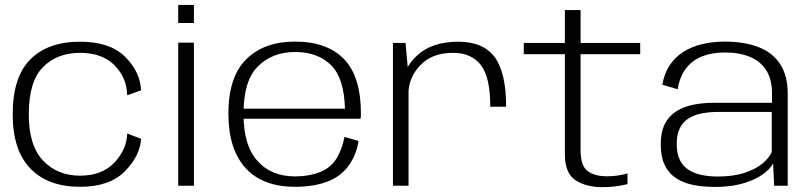

<svg xmlns="http://www.w3.org/2000/svg" viewBox="-20 -768 3350 794"><path d="M311 4.5Q433.5 4.5 496.5 -59.8Q559.5 -124 563.5 -194L506 -216Q504.5 -151 453.5 -96.2Q402.5 -41.5 311 -41.5Q217.5 -41.5 158.2 -103.8Q99 -166 99 -295Q99 -431 157.5 -490.2Q216 -549.5 311 -549.5Q403 -549.5 453.8 -497.8Q504.5 -446 506 -374L563.5 -394.5Q559.5 -472 496.8 -533.8Q434 -595.5 311 -595.5Q178.5 -595.5 105.5 -522.5Q32.5 -449.5 32.5 -295Q32.5 -147 105.5 -71.2Q178.5 4.5 311 4.5Z M717 0H782V-591.5H717ZM717 -747.5V-673H782V-747.5Z M1200.5 4.5V-38.5Q1101 -38.5 1044.5 -103Q987 -166 987 -297Q987 -435 1047 -494Q1107 -553 1200 -553Q1296 -553 1351.5 -496Q1403.5 -442 1406.5 -318.5H978.5V-277H1471Q1472.5 -288 1472.5 -299.5Q1472.5 -450.5 1403 -523.5Q1332.5 -596 1200 -596Q1072 -596 998.5 -523Q924.5 -450.5 924.5 -297.5Q924.5 -151.5 995.5 -73Q1066 4.5 1200.5 4.5ZM1200.5 -38.5V4.5Q1277 4.5 1332.5 -16.5Q1388 -37 1421 -82Q1454 -126.5 1462.5 -185L1404.5 -202Q1396 -153.5 1372.5 -114Q1348 -74 1302.5 -56Q1257.5 -38.5 1200.5 -38.5Z M2007.5 -326.5H2073Q2073 -468 2025.8 -531.8Q1978.5 -595.5 1874.5 -595.5Q1766.5 -595.5 1705 -538.8Q1643.5 -482 1643.5 -403.5L1669 -379Q1669 -446.5 1717.8 -498Q1766.5 -549.5 1853 -549.5Q1929.5 -549.5 1968.5 -499.2Q2007.5 -449 2007.5 -326.5ZM1605 0H1669.5V-453.5L1657 -590.5H1605Z M2470.5 6Q2525.5 6 2575 -6.5V-51Q2534 -39 2490.5 -39Q2438.5 -39 2409.8 -60.8Q2381 -82.5 2381 -147V-544H2627.5V-590.5H2381V-726.5H2316V-590.5H2146V-544H2316V-130.5Q2316 -51.5 2360 -22.8Q2404 6 2470.5 6Z M2936.5 5Q2992 5 3034 -4.8Q3076 -14.5 3105.8 -30Q3135.5 -45.5 3153.2 -62.2Q3171 -79 3177 -93L3181.5 0H3237.5V-380.5Q3237.5 -455.5 3206.2 -503Q3175 -550.5 3116.8 -573.2Q3058.5 -596 2977 -596Q2927 -596 2883.5 -585.5Q2840 -575 2806 -553.5Q2772 -532 2749.5 -498.2Q2727 -464.5 2719 -417.5L2782.5 -399Q2791 -451.5 2817 -485.2Q2843 -519 2883.8 -535Q2924.5 -551 2977.5 -551Q3037 -551 3080.8 -533Q3124.5 -515 3148.5 -477.8Q3172.5 -440.5 3172.5 -383V-343H2934Q2886.5 -343 2846.2 -334.8Q2806 -326.5 2776 -307.2Q2746 -288 2729.2 -255Q2712.5 -222 2712.5 -171Q2712.5 -119 2729.2 -84.8Q2746 -50.5 2776.5 -30.8Q2807 -11 2847.8 -3Q2888.5 5 2936.5 5ZM2948.5 -38Q2914 -38 2883.5 -44Q2853 -50 2829 -64.8Q2805 -79.5 2791.8 -105.8Q2778.5 -132 2778.5 -173Q2778.5 -213.5 2792.2 -239.5Q2806 -265.5 2829.5 -279.5Q2853 -293.5 2883 -299.2Q2913 -305 2945.5 -305H3171.5V-139.5Q3161.5 -115.5 3133.2 -92Q3105 -68.5 3058.8 -53.2Q3012.5 -38 2948.5 -38Z"/></svg>

Font: Anybody SemiExpanded Light
Style: Regular
Weight: 300
Width: 6
Version: Version 1.113;gftools[0.9.25]